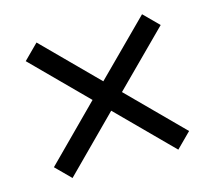

<svg xmlns="http://www.w3.org/2000/svg" viewBox="-86 -644 875 782"><g transform="rotate(-15 351.0 -252.5)"><path d="M636 -29 413 -253 636 -476 574 -538 351 -315 129 -538 67 -476 289 -253 66 -29 128 33 351 -191 574 33Z"/></g></svg>

Font: STIXGeneral
Style: Bold
Weight: 700
Designer: MicroPress Inc., with final additions and corrections provided by Coen Hoffman, Elsevier (retired)
Version: Version 1.1.0